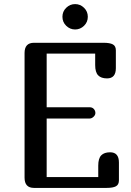

<svg xmlns="http://www.w3.org/2000/svg" viewBox="-20 -918 641 938"><path d="M303.5 -792Q285 -810 285 -836Q285 -862 303.5 -880Q322 -898 347 -898Q372 -898 390.5 -880Q409 -862 409 -836Q409 -810 390.5 -792Q372 -774 347 -774Q322 -774 303.5 -792ZM503 -535Q474 -535 459.5 -550Q445 -565 445 -600V-656H208V-394H418Q431 -394 438.5 -385.5Q446 -377 446 -366Q446 -356 437 -347.5Q428 -339 418 -339H208V-53H460V-109Q460 -144 474.5 -159Q489 -174 518 -174Q561 -174 561 -124V-37Q561 -16 546.5 -8Q532 0 501 0H146Q100 0 100 -50V-659Q100 -709 146 -709H486Q517 -709 531.5 -701Q546 -693 546 -672V-585Q546 -535 503 -535Z"/></svg>

Font: Marmelad
Style: Regular
Weight: 400
Designer: Manvel Shmavonyan
Foundry: Cyreal
Version: Version 1.001;PS 001.001;hotconv 1.0.88;makeotf.lib2.5.64775